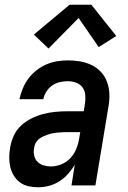

<svg xmlns="http://www.w3.org/2000/svg" viewBox="-20 -783 540 811"><path d="M141 8Q120 8 100 3.5Q80 -1 64.5 -12.5Q49 -24 38.5 -41Q28 -58 23.5 -77.5Q19 -97 19 -118Q19 -139 23 -160Q27 -185 38 -209.5Q49 -234 69 -252.5Q89 -271 113.5 -283Q138 -295 163 -301.5Q188 -308 213.5 -310.5Q239 -313 265 -313H334L339 -347Q342 -365 340 -383Q338 -401 328 -414.5Q318 -428 301 -434Q284 -440 266 -440Q249 -440 232 -436Q215 -432 200 -421.5Q185 -411 175.5 -395.5Q166 -380 163 -364H62Q67 -386 76 -408.5Q85 -431 99.5 -450.5Q114 -470 133.5 -485.5Q153 -501 175 -510.5Q197 -520 220 -524Q243 -528 266 -528Q293 -528 319 -523.5Q345 -519 367.5 -508Q390 -497 407 -478.5Q424 -460 432.5 -436Q441 -412 442 -385.5Q443 -359 438 -332L383 0H282L296 -88Q284 -67 267.5 -48.5Q251 -30 230.5 -17Q210 -4 187 2Q164 8 141 8ZM195 -80Q218 -80 240.5 -89.5Q263 -99 279 -117Q295 -135 303.5 -157.5Q312 -180 315 -202L319 -225H265Q254 -225 244 -224.5Q234 -224 223.5 -223Q213 -222 202.5 -220Q192 -218 182 -214.5Q172 -211 162 -206.5Q152 -202 143.5 -195Q135 -188 130 -178Q125 -168 124 -157Q121 -141 124.5 -125.5Q128 -110 138.5 -99.5Q149 -89 164 -84.5Q179 -80 195 -80ZM185 -578 123 -637 274 -763H366L471 -631L397 -584L312 -707Z"/></svg>

Font: Iosevka SS04 Semibold
Style: Italic
Weight: 600
Italic angle: -9°
Monospace: yes
Designer: Belleve Invis
Foundry: Belleve Invis
Version: Version 19.0.0; ttfautohint (v1.8.4)